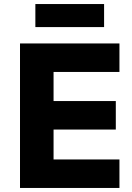

<svg xmlns="http://www.w3.org/2000/svg" viewBox="-20 -930 654 950"><path d="M571 0H79V-715H571V-574H245V-430H553V-289H245V-141H571ZM495 -796H155V-910H495Z"/></svg>

Font: Wix Madefor Text ExtraBold
Style: Regular
Weight: 800
Designer: Dalton Maag Ltd
Foundry: Dalton Maag Ltd
Version: Version 3.100